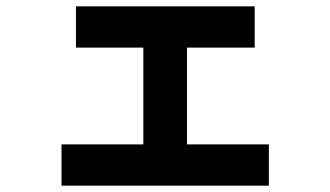

<svg xmlns="http://www.w3.org/2000/svg" viewBox="-20 -580 1040 605"><path d="M219.3 -430V-560H782.5V-430ZM173.8 5V-125H827.2V5ZM431.7 -470.3H569.3V-82.5H431.7Z"/></svg>

Font: Murecho Thin
Style: Regular
Weight: 100
Designer: Neil Summerour
Foundry: Positype
Version: Version 1.010